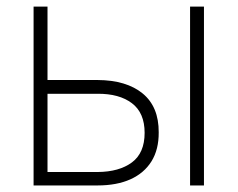

<svg xmlns="http://www.w3.org/2000/svg" viewBox="-20 -566 725 586"><path d="M114.7 -321.8H277.8Q365.7 -321.3 415.3 -280.8Q464.8 -240.2 464.4 -162.1Q464.8 -109.9 442.4 -73.7Q419.9 -37.6 378.2 -18.8Q336.4 0 277.8 0H82.5V-545.9H125V-41H277.8Q343.8 -41.5 382.6 -70.3Q421.4 -99.1 421.4 -160.6Q421.4 -221.7 382.6 -251Q343.8 -280.3 277.8 -279.8H114.7ZM560.1 0V-545.9H602.5V0Z"/></svg>

Font: Inter Tight ExtraLight
Style: Regular
Weight: 250
Designer: Rasmus Andersson
Foundry: rsms
Version: Version 3.004